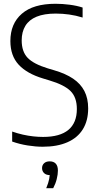

<svg xmlns="http://www.w3.org/2000/svg" viewBox="-20 -769 522 1018"><path d="M206.5 9Q169 9 126.5 2.2Q84 -4.5 44.5 -18.5V-71.5Q73.5 -61.5 101.2 -55.2Q129 -49 156 -46Q183 -43 208.5 -43Q298 -43 342.8 -80.5Q387.5 -118 387.5 -191Q387.5 -253 354 -286.2Q320.5 -319.5 241 -343L208 -353Q123 -378.5 79 -426Q35 -473.5 35 -551.5Q35 -643.5 95.8 -696.2Q156.5 -749 274.5 -749Q311 -749 349.2 -744Q387.5 -739 418 -729V-676Q382.5 -687 347 -692Q311.5 -697 275.5 -697Q214 -697 174 -680.5Q134 -664 114.5 -632Q95 -600 95 -555Q95 -495.5 126.5 -462.5Q158 -429.5 233.5 -406.5L267 -396.5Q327.5 -379 367.5 -352Q407.5 -325 427.5 -286.2Q447.5 -247.5 447.5 -194.5Q447.5 -129.5 419.5 -84Q391.5 -38.5 337.5 -14.8Q283.5 9 206.5 9ZM225 229Q237 200.5 240.8 180Q244.5 159.5 244.5 140L252 159.5H245Q225 159.5 214 149Q203 138.5 203 122.5Q203 106.5 213.8 96.5Q224.5 86.5 243.5 86.5Q264.5 86.5 275.8 98.8Q287 111 287 135.5Q287 155.5 280.8 180.5Q274.5 205.5 262 229Z"/></svg>

Font: Encode Sans SemiCondensed Light
Style: Regular
Weight: 300
Width: 4
Designer: Multiple Designers
Foundry: Impallari Type
Version: Version 3.002